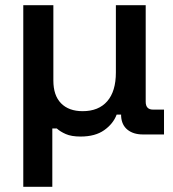

<svg xmlns="http://www.w3.org/2000/svg" viewBox="-20 -514 663 734"><path d="M69 200V-494H184V-206Q184 -149 213.5 -119Q243 -89 296 -89Q357 -89 390 -127Q423 -165 423 -237V-494H537V-125Q537 -95 565 -95H607V0H526Q490 0 467.5 -18Q445 -36 443 -70V-76H426Q413 -41 378.5 -16.5Q344 8 288 8Q253 8 231.5 -1.5Q210 -11 197 -23H180V200Z"/></svg>

Font: Space Grotesk Light SemiBold
Style: Regular
Weight: 600
Version: Version 2.000